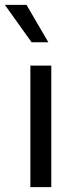

<svg xmlns="http://www.w3.org/2000/svg" viewBox="-50 -770 306 790"><path d="M-30 -750 80 -596H149L59 -750ZM75 -500V0H161V-500Z"/></svg>

Font: Oakes
Style: Regular
Weight: 400
Designer: Samuel Oakes
Foundry: Samuel Oakes
Version: Version 1.003;PS 001.003;hotconv 1.0.88;makeotf.lib2.5.64775